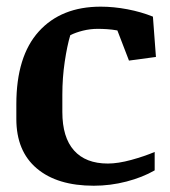

<svg xmlns="http://www.w3.org/2000/svg" viewBox="-20 -561 524 591"><path d="M30.3 -240.2Q30.3 -387.7 99.4 -464.1Q168.5 -540.5 290 -540.5Q329.6 -540.5 372.1 -532.5Q414.6 -524.4 450.7 -509.8L460 -385.7L377 -374.5L341.3 -467.3Q325.2 -470.2 309.8 -471.2Q294.4 -472.2 280.8 -472.2Q257.8 -472.2 235.1 -466.6Q212.4 -460.9 196.3 -452.6Q186.5 -419.9 179.2 -370.6Q171.9 -321.3 171.9 -269.5V-216.3Q171.9 -138.2 207.8 -97.9Q243.7 -57.6 312 -57.6Q343.3 -57.6 384.3 -68.8Q425.3 -80.1 456.1 -93.3V-36.6Q418.9 -15.1 369.4 -2.2Q319.8 10.7 268.6 10.7Q156.2 10.7 93.3 -42.5Q30.3 -95.7 30.3 -194.8Z"/></svg>

Font: Noticia Text
Style: Bold
Weight: 700
Designer: JM Sole
Foundry: JM Sole
Version: Version 1.003